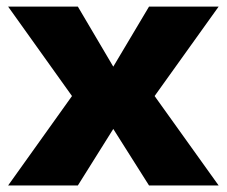

<svg xmlns="http://www.w3.org/2000/svg" viewBox="-20 -570 697 590"><path d="M651.9 -549.8 455.1 -274.9 651.9 0H438L328.1 -173.8L219.2 0H4.9L201.2 -274.9L4.9 -549.8H219.2L328.1 -365.2L438 -549.8Z"/></svg>

Font: Stilu Bold
Style: Regular
Weight: 700
Designer: Genilson Lima Santos
Foundry: Genilson Lima Santos
Version: Version 1.200;PS 001.200;hotconv 1.0.88;makeotf.lib2.5.64775